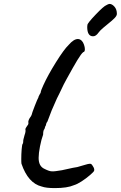

<svg xmlns="http://www.w3.org/2000/svg" viewBox="-20 -895 619 984"><path d="M90 -56Q89 -62 89 -80Q89 -105 91 -129.5Q93 -154 96 -158Q99 -160 99 -170Q98 -176 106 -203Q113 -221 110 -234Q111 -236 113.5 -241Q116 -246 120 -251Q125 -256 125.5 -261.5Q126 -267 125 -269V-270Q125 -274 127.5 -280.5Q130 -287 133 -291Q136 -294 138.5 -299Q141 -304 142 -306Q143 -313 157.5 -350.5Q172 -388 177 -396V-398Q181 -408 188 -419Q190 -433 202 -458Q225 -509 266.5 -575.5Q308 -642 332 -665Q358 -695 379 -695Q390 -695 399 -686Q406 -679 410.5 -666Q415 -653 415 -643Q415 -629 407 -628Q397 -621 376.5 -587Q356 -553 322 -491L307 -463Q294 -435 284.5 -416Q275 -397 272 -391L268 -382Q244 -331 223 -272Q218 -266 216.5 -259.5Q215 -253 215 -251Q213 -252 211.5 -245.5Q210 -239 208 -234Q201 -228 201 -205Q192 -181 185 -145Q178 -109 178 -86Q178 -64 185.5 -50Q193 -36 209 -29Q233 -17 245 -17Q252 -16 266.5 -18Q281 -20 300 -23H299Q304 -24 354 -35Q378 -38 394 -44Q402 -46 416.5 -50.5Q431 -55 438 -55.5Q445 -56 448 -54Q454 -48 459.5 -37.5Q465 -27 462 -19Q460 -14 441 2.5Q422 19 399 34Q376 49 359 54Q325 69 261 69Q216 69 194 61Q124 44 90 -56ZM427 -757 428 -767Q428 -776 470 -820Q512 -864 526 -869Q534 -874 541 -875Q554 -875 566.5 -861Q579 -847 579 -824Q579 -814 566.5 -801.5Q554 -789 529 -769Q525 -766 508.5 -752Q492 -738 485 -728Q472 -709 457 -709Q427 -709 427 -757Z"/></svg>

Font: Caveat
Style: Bold
Weight: 700
Designer: Pablo Impallari
Foundry: Pablo Impallari
Version: Version 1.500; ttfautohint (v1.6)